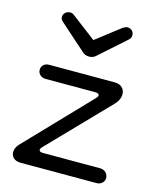

<svg xmlns="http://www.w3.org/2000/svg" viewBox="-107 -770 685 843"><g transform="rotate(15 236.0 -348.0)"><path d="M107 -694C92 -694 77 -682 77 -666C77 -658 81 -651 88 -645L205 -541C214 -532 224 -528 237 -528C250 -528 260 -532 269 -541L386 -645C393 -651 397 -658 397 -667C397 -684 385 -696 368 -696C362 -696 355 -693 347 -688L237 -603L125 -688C120 -692 114 -694 107 -694ZM413 0C436 0 448 -17 448 -32C448 -49 435 -67 411 -67H152C140 -67 134 -70 134 -77C134 -81 137 -86 142 -91L402 -360C415 -374 422 -389 422 -406C422 -430 405 -448 376 -448H78C55 -448 43 -433 43 -416C43 -401 55 -384 78 -384H302C315 -384 322 -381 322 -374C322 -370 319 -365 314 -360L38 -72C29 -61 24 -50 24 -37C24 -17 39 0 67 0Z"/></g></svg>

Font: Dongle Light
Style: Regular
Weight: 300
Designer: Yanghee Ryu
Foundry: Yanghee Ryu
Version: Version 2.000